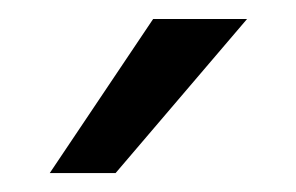

<svg xmlns="http://www.w3.org/2000/svg" viewBox="-20 -683 313 203"><path d="M241.2 -662.9H141.9L32.6 -500H102.2Z"/></svg>

Font: Overused Grotesk Light
Style: Regular
Weight: 300
Designer: RandomMaerks
Version: Version 0.005